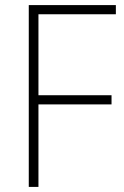

<svg xmlns="http://www.w3.org/2000/svg" viewBox="-20 -734 486 754"><path d="M131 0H93V-714H435V-678H131V-360H418V-324H131Z"/></svg>

Font: Noto Sans Gujarati SemiCondensed ExtraLight
Style: Regular
Weight: 200
Width: 4
Designer: Jelle Bosma - Monotype Design Team, Universal Thirst
Foundry: Monotype Imaging Inc.
Version: Version 2.106; ttfautohint (v1.8.4.7-5d5b)